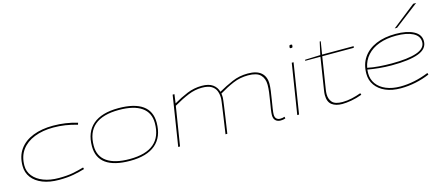

<svg xmlns="http://www.w3.org/2000/svg" viewBox="-53 -1369 4494 1957"><g transform="rotate(-15 2193.5 -390.0)"><path d="M385 10Q286 10 213 -19Q140 -48 100.5 -100.5Q61 -153 61 -223Q61 -327 112 -397.5Q163 -468 254.5 -504Q346 -540 467 -540Q598 -540 722 -503L716 -483Q590 -521 464 -521Q351 -521 264 -486.5Q177 -452 128.5 -385.5Q80 -319 80 -221Q80 -159 118.5 -111Q157 -63 226.5 -36Q296 -9 388 -9Q477 -9 538 -21Q599 -33 653 -49L658 -31Q605 -15 540 -2.5Q475 10 385 10Z M1136 10Q968 10 882 -51Q796 -112 796 -233Q796 -384 887.5 -462Q979 -540 1156 -540Q1324 -540 1410 -479Q1496 -418 1496 -297Q1496 -146 1404.5 -68Q1313 10 1136 10ZM1136 -9Q1477 -9 1477 -297Q1477 -407 1395.5 -464Q1314 -521 1156 -521Q815 -521 815 -233Q815 -123 897 -66Q979 -9 1136 -9Z M2724 10Q2690 10 2670 -9Q2650 -28 2650 -66Q2650 -86 2655.5 -124Q2661 -162 2669 -207.5Q2677 -253 2682.5 -297.5Q2688 -342 2688 -376Q2688 -443 2649.5 -482Q2611 -521 2519 -521Q2435 -521 2361.5 -490Q2288 -459 2210 -412Q2213 -393 2213 -373Q2213 -368 2212.5 -359.5Q2212 -351 2209.5 -331Q2207 -311 2201.5 -271.5Q2196 -232 2186.5 -166Q2177 -100 2162 0H2143Q2158 -101 2167.5 -167Q2177 -233 2182.5 -272Q2188 -311 2190.5 -330.5Q2193 -350 2193.5 -358Q2194 -366 2194 -370Q2194 -410 2180.5 -444.5Q2167 -479 2132 -500Q2097 -521 2032 -521Q1959 -521 1887 -491.5Q1815 -462 1729 -412L1663 0H1644L1727 -530H1746L1733 -436Q1808 -480 1881.5 -510Q1955 -540 2036 -540Q2110 -540 2151 -510.5Q2192 -481 2205 -432Q2279 -474 2355.5 -507Q2432 -540 2521 -540Q2616 -540 2662.5 -498.5Q2709 -457 2709 -381Q2709 -352 2703 -307.5Q2697 -263 2689 -215Q2681 -167 2675 -127Q2669 -87 2669 -68Q2669 -38 2684 -23.5Q2699 -9 2723 -9Q2749 -9 2770 -17L2774 1Q2762 6 2748 8Q2734 10 2724 10Z M3022 -710Q3035 -710 3035 -703Q3034 -683 3031 -679.5Q3028 -676 3014 -676Q3010 -676 3006.5 -677.5Q3003 -679 3003 -684Q3004 -704 3008 -707Q3012 -710 3022 -710ZM2900 0 2984 -530H3003L2919 0Z M3578 -49 3584 -31Q3525 -9 3470 0.5Q3415 10 3374 10Q3305 10 3264.5 -21Q3224 -52 3224 -124Q3224 -145 3229 -175L3282 -513H3121L3124 -524L3285 -530L3315 -665H3326L3304 -530H3637L3634 -513H3301L3248 -175Q3246 -163 3245 -151Q3244 -139 3244 -128Q3244 -76 3273.5 -42.5Q3303 -9 3381 -9Q3431 -9 3481.5 -20.5Q3532 -32 3578 -49Z M4298 -53Q4228 -23 4149.5 -6.5Q4071 10 3992 10Q3900 10 3832 -19.5Q3764 -49 3726.5 -102Q3689 -155 3689 -224Q3689 -324 3737.5 -394.5Q3786 -465 3874 -502.5Q3962 -540 4081 -540Q4200 -540 4271 -502.5Q4342 -465 4342 -394Q4342 -313 4245.5 -276.5Q4149 -240 3961 -240Q3897 -240 3830.5 -246.5Q3764 -253 3710 -263Q3708 -244 3708 -224Q3708 -160 3743 -111.5Q3778 -63 3842.5 -36Q3907 -9 3993 -9Q4139 -9 4292 -71ZM4080 -521Q3980 -521 3902 -492.5Q3824 -464 3775.5 -410Q3727 -356 3713 -281Q3768 -269 3834.5 -264Q3901 -259 3967 -259Q4138 -259 4230.5 -290.5Q4323 -322 4323 -391Q4323 -454 4258 -487.5Q4193 -521 4080 -521ZM4088 -596 4335 -790H4366L4113 -596Z"/></g></svg>

Font: Georama ExtraExtended Thin
Style: Italic
Weight: 100
Width: 8
Italic angle: -9°
Designer: Jean-Baptiste Levee
Foundry: Production Type
Version: Version 1.000